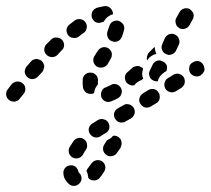

<svg xmlns="http://www.w3.org/2000/svg" viewBox="-35 -302 690 629"><path d="M218 251Q216 247 212 244Q208 241 203 240Q198 239 193 240Q188 241 184 243Q180 246 177 250Q174 254 173 259Q172 264 173 269Q174 279 179 287Q184 295 191 301Q199 308 209 307Q219 306 226 298Q233 290 232 280Q231 270 223 263Q223 263 223 263Q222 262 222 260Q221 255 218 251ZM254 281Q255 282 256 282Q257 283 257 284Q266 290 276 289Q286 288 293 279Q298 273 305 262Q311 254 310 243Q308 233 300 227Q291 221 281 223Q271 225 265 233Q258 243 253 249Q251 251 250 254Q249 256 248 259Q249 259 249 259Q253 268 254 278Q254 279 254 281ZM240 154Q232 148 222 150Q212 152 206 160Q199 170 193 180Q188 189 191 199Q194 209 203 214Q212 219 222 216Q232 213 237 204Q241 196 246 189Q252 181 250 171Q249 160 240 154ZM303 190Q304 195 307 199Q310 203 314 206Q322 212 333 209Q343 207 348 199L360 182Q362 177 363 173Q364 168 363 163Q362 158 360 154Q357 150 353 147Q349 144 344 143Q340 142 335 143Q330 150 322 154Q319 156 315 158L307 171Q304 175 303 180Q302 185 303 190ZM320 100Q318 96 314 93Q310 90 305 89Q300 87 295 88Q290 89 286 91Q276 97 267 103Q259 108 256 118Q254 129 260 137Q266 146 276 148Q286 150 295 144Q302 139 311 134Q320 129 323 119Q325 109 320 100ZM403 51Q400 47 396 44Q392 41 388 40Q383 39 378 39Q373 40 369 43L351 53Q342 58 339 68Q337 79 342 87Q345 92 349 95Q353 98 358 99Q362 100 367 99Q372 99 376 96L394 86Q403 80 406 70Q408 60 403 51ZM488 21Q489 16 488 11Q488 6 485 2Q480 -7 470 -10Q460 -12 451 -7L433 4Q429 7 426 11Q423 15 422 19Q421 24 421 29Q422 34 425 38Q430 47 440 50Q450 52 459 47L477 36Q481 34 484 30Q487 26 488 21ZM361 -14Q356 -23 346 -26Q336 -29 327 -23Q319 -19 312 -16Q307 -15 303 -11Q300 -8 298 -3Q296 1 296 6Q295 11 297 16Q301 26 310 30Q320 34 329 30Q340 26 351 20Q360 15 363 5Q366 -5 361 -14ZM39 -29Q35 -33 30 -34Q25 -35 20 -35Q15 -34 11 -32Q7 -30 3 -26L-9 -10Q-13 -6 -14 -1Q-15 4 -15 9Q-14 14 -12 18Q-10 22 -6 25Q-2 29 3 30Q8 31 13 31Q18 30 22 28Q26 26 29 22L42 6Q49 -2 48 -13Q47 -23 39 -29ZM237 -14Q235 -27 236 -42Q237 -52 245 -59Q253 -65 263 -64Q268 -64 272 -62Q277 -59 280 -56Q283 -52 285 -47Q286 -42 286 -37Q285 -31 286 -26Q281 -20 277 -12Q274 -5 273 3Q272 4 270 4Q269 5 267 5Q257 7 248 2Q240 -4 237 -14ZM570 -30Q571 -35 570 -40Q570 -44 567 -49Q562 -57 551 -60Q541 -62 533 -57L515 -46Q506 -40 504 -30Q502 -20 507 -11Q512 -3 523 0Q533 2 541 -3L559 -14Q563 -17 566 -21Q569 -25 570 -30ZM380 -31Q374 -39 374 -49Q375 -60 383 -66L399 -80Q402 -83 407 -84Q412 -86 417 -86Q422 -85 426 -83Q431 -81 434 -77Q432 -71 431 -64Q430 -54 434 -45Q434 -44 434 -44Q433 -44 433 -43Q432 -42 431 -42L429 -40Q421 -37 414 -32Q409 -28 405 -23Q403 -22 401 -22Q399 -22 397 -22Q392 -23 388 -25Q384 -27 380 -31ZM456 -71 465 -90Q469 -99 479 -103Q489 -106 498 -101Q507 -97 511 -88Q514 -79 510 -69L503 -65Q496 -60 490 -53Q484 -45 482 -36Q478 -35 475 -36Q471 -36 468 -38Q458 -42 455 -52Q451 -62 456 -71ZM110 -86Q109 -91 107 -95Q105 -99 101 -103Q97 -106 92 -107Q88 -109 83 -109Q78 -108 73 -106Q69 -104 66 -100L52 -84Q46 -76 46 -66Q47 -56 55 -49Q63 -42 73 -43Q83 -44 90 -52L104 -67Q107 -71 108 -76Q110 -81 110 -86ZM635 -73Q635 -78 634 -82Q633 -87 630 -91Q625 -100 614 -102Q604 -103 596 -97H595Q591 -94 588 -90Q585 -86 585 -81Q584 -76 585 -71Q586 -66 589 -62Q595 -54 605 -52Q615 -50 624 -56V-57Q628 -59 631 -64Q634 -68 635 -73ZM271 -100Q272 -95 275 -91Q278 -87 282 -84Q291 -79 301 -81Q311 -83 317 -91Q322 -100 328 -110Q331 -114 331 -119Q332 -124 331 -129Q330 -133 327 -137Q324 -141 320 -144Q311 -149 301 -147Q291 -144 285 -135Q280 -127 275 -119Q272 -115 271 -110Q270 -105 271 -100ZM453 -130Q460 -137 467 -144Q468 -145 469 -146Q470 -147 472 -148Q472 -139 475 -131Q476 -128 477 -125Q474 -125 471 -124Q462 -120 455 -114Q450 -109 447 -104Q446 -106 446 -108Q446 -110 446 -112Q446 -117 448 -121Q449 -126 453 -130ZM168 -172Q160 -179 150 -179Q140 -180 132 -172Q125 -165 117 -157Q110 -150 110 -139Q110 -129 118 -122Q125 -115 136 -115Q146 -115 153 -122Q161 -130 167 -137Q175 -144 175 -154Q175 -164 168 -172ZM509 -125Q513 -123 518 -122Q523 -122 528 -124Q533 -126 536 -129Q540 -132 542 -137L551 -156Q555 -165 551 -175Q548 -184 538 -189Q529 -193 519 -190Q510 -186 505 -177L497 -158Q492 -148 496 -139Q499 -129 509 -125ZM332 -167Q341 -163 351 -167Q360 -171 364 -181Q369 -193 371 -203Q373 -208 372 -213Q371 -218 369 -222Q366 -226 362 -229Q358 -232 353 -234Q343 -236 334 -231Q326 -226 323 -216Q321 -209 317 -199Q314 -189 318 -180Q322 -170 332 -167ZM249 -210Q250 -215 249 -220Q248 -225 245 -229Q242 -233 238 -236Q234 -238 229 -239Q224 -240 219 -239Q214 -238 210 -235Q202 -229 193 -222Q185 -216 183 -206Q182 -196 188 -187Q194 -179 204 -178Q215 -176 223 -182Q231 -189 239 -194Q243 -197 246 -201Q248 -205 249 -210ZM541 -225Q542 -220 545 -216Q548 -213 552 -210Q561 -205 571 -208Q581 -211 586 -220L596 -238Q599 -242 599 -247Q600 -252 599 -257Q597 -262 594 -265Q591 -269 587 -272Q578 -277 568 -274Q558 -271 553 -262L543 -244Q540 -240 540 -235Q539 -230 541 -225ZM266 -244Q265 -248 265 -253Q265 -258 267 -263Q269 -267 273 -271Q277 -274 281 -276Q287 -278 293 -279Q300 -281 307 -282Q317 -283 325 -277Q333 -270 335 -260Q335 -259 335 -258Q335 -256 335 -255Q328 -254 323 -250Q314 -245 309 -237Q306 -234 305 -231Q302 -230 298 -229Q289 -225 279 -229Q270 -234 266 -244Z"/></svg>

Font: FRB American Cursive Guidelines Dashed Black
Style: Bold Italic
Weight: 900
Italic angle: -25°
Version: Version 2.0;Modular Font Editor K font №1